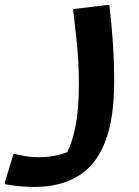

<svg xmlns="http://www.w3.org/2000/svg" viewBox="-67 -482 551 762"><path d="M-13 128Q10 134 35.5 138Q61 142 88 142Q119 142 148 136.5Q177 131 200 122Q221 80 233.5 15Q246 -50 246 -147Q246 -231 238.5 -305Q231 -379 223 -446L357 -462H367Q375 -395 380.5 -319Q386 -243 386 -156Q386 -9 349.5 83Q313 175 242 217.5Q171 260 69 260Q43 260 16 257.5Q-11 255 -29 252Q-47 249 -47 249V239Z"/></svg>

Font: Kufam SemiBold
Style: Regular
Weight: 600
Designer: Wael Morcos, Artur Schmal
Foundry: Original Type
Version: Version 1.300; ttfautohint (v1.8.3)